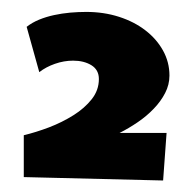

<svg xmlns="http://www.w3.org/2000/svg" viewBox="-20 -617 326 327"><path d="M268.6 -488.3Q268.6 -472.7 261.2 -458.5Q253.9 -444.3 241.9 -431.9Q230 -419.4 214.6 -408.9Q199.2 -398.4 183.6 -390.6H263.7L257.8 -309.6L20.5 -315.4V-386.7Q41 -391.6 63.5 -400.1Q85.9 -408.7 105 -420.7Q124 -432.6 136.2 -448Q148.4 -463.4 148.4 -482.4Q148.4 -498 135.7 -505.9Q123 -513.7 104.5 -513.7Q88.9 -513.7 73.5 -508.3Q58.1 -502.9 46.9 -494.1L25.4 -571.3Q34.7 -578.6 46.6 -583.5Q58.6 -588.4 72 -591.3Q85.4 -594.2 99.6 -595.5Q113.8 -596.7 127 -596.7Q156.7 -596.7 182.6 -588.4Q208.5 -580.1 227.5 -565.4Q246.6 -550.8 257.6 -531Q268.6 -511.2 268.6 -488.3Z"/></svg>

Font: Luckiest Guy
Style: Regular
Weight: 400
Designer: Astigmatic (AOETI)
Foundry: Astigmatic (AOETI)
Version: Version 1.000